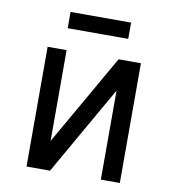

<svg xmlns="http://www.w3.org/2000/svg" viewBox="-79 -767 758 837"><g transform="rotate(10 300.0 -348.5)"><path d="M94 0V-530H178V-128L408 -530H507V0H423V-394L198 0ZM166 -625V-697H434V-625Z"/></g></svg>

Font: Geist Mono
Style: Regular
Weight: 400
Monospace: yes
Designer: Basement.studio, Andrés Briganti, Mateo Zaragoza
Foundry: Basement.studio, Vercel, Andrés Briganti, Guido Ferreyra, Mateo Zaragoza
Version: Version 1.500; ttfautohint (v1.8.4.7-5d5b)